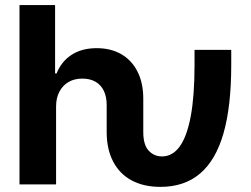

<svg xmlns="http://www.w3.org/2000/svg" viewBox="-20 -727 988 757"><path d="M56.9 -707H197.2V-437.3H203Q222 -484.7 262.3 -510.9Q302.6 -537.1 361.4 -537.1Q417.1 -537.1 458.5 -513.2Q499.8 -489.3 522.3 -444.4Q544.9 -399.5 544.9 -338V-265.6H400.6V-312.8Q400.6 -345.5 389.3 -369Q378 -392.4 356.4 -404.8Q334.9 -417.1 304.5 -417.1Q273.9 -417.1 250.9 -404.1Q227.9 -391.1 214.5 -366.1Q201.1 -341.2 201.1 -307.3V0H56.9ZM400.6 -206.6V-265.6H544.9V-206.6Q544.9 -156 566.1 -133.2Q587.3 -110.3 618.5 -110.3Q660.5 -110.3 688.9 -149.9Q717.3 -189.4 732.2 -269.5Q747 -349.6 747 -471.1V-530.3H891.7V-471.1Q891.7 -308.2 861.4 -202.1Q831.1 -95.9 769.2 -43.1Q707.3 9.8 612.6 9.8Q546.4 9.8 498.9 -15.8Q451.4 -41.4 426 -90.2Q400.6 -138.9 400.6 -206.6Z"/></svg>

Font: Pretendard JP Variable
Style: Regular
Weight: 400
Designer: Base glyphs from Inter by Rasmus Andersson; Hangul glyphs from Noto Sans CJK(Source Han Sans) by Jang Soo-young and Kang
Foundry: Kil Hyung-jin
Version: Version 1.307;Glyphs 3.2 (3192)